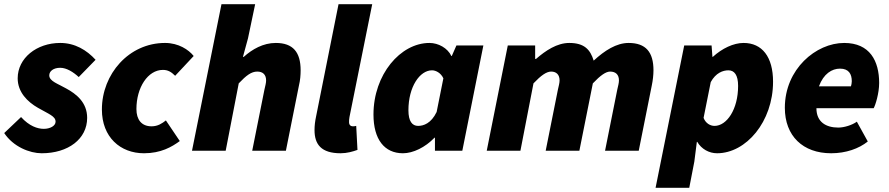

<svg xmlns="http://www.w3.org/2000/svg" viewBox="-26 -716 4224 912"><path d="M172 12C298 12 388 -56 388 -156C388 -230 336 -270 288 -296C250 -318 208 -330 208 -358C208 -378 228 -394 260 -394C290 -394 322 -374 348 -350L428 -432C386 -478 330 -512 260 -512C148 -512 58 -440 58 -344C58 -278 105 -232 154 -204C206 -174 238 -164 238 -138C238 -118 212 -104 182 -104C152 -104 113 -117 74 -160L-6 -84C37 -19 115 12 172 12Z M658 12C738 12 790 -18 828 -46L762 -144C744 -130 724 -116 694 -116C646 -116 622 -148 622 -198C622 -300 676 -384 748 -384C772 -384 788 -374 806 -356L894 -450C870 -480 822 -512 758 -512C586 -512 458 -364 458 -196C458 -64 546 12 658 12Z M886 0H1046L1108 -320C1144 -358 1168 -376 1196 -376C1222 -376 1238 -362 1238 -334C1238 -322 1234 -308 1230 -290L1172 0H1332L1394 -310C1400 -334 1402 -360 1402 -382C1402 -468 1366 -512 1284 -512C1224 -512 1172 -482 1132 -446H1128L1152 -534L1186 -696H1026Z M1592 12C1622 12 1650 4 1672 -4L1666 -118C1658 -116 1654 -116 1650 -116C1640 -116 1632 -122 1632 -136C1632 -144 1632 -148 1634 -160L1742 -696H1582L1476 -166C1470 -138 1468 -118 1468 -98C1468 -30 1500 12 1592 12Z M1888 12C1936 12 1994 -16 2038 -62H2040V0H2170L2270 -500H2142L2120 -450H2118C2100 -488 2056 -512 2014 -512C1876 -512 1748 -362 1748 -172C1748 -54 1800 12 1888 12ZM1960 -118C1932 -118 1914 -140 1914 -192C1914 -304 1968 -382 2026 -382C2044 -382 2068 -370 2080 -344L2048 -184C2022 -130 1986 -118 1960 -118Z M2286 0H2446L2508 -320C2544 -358 2570 -376 2592 -376C2616 -376 2632 -362 2632 -334C2632 -322 2628 -308 2624 -290L2566 0H2726L2790 -320C2826 -358 2852 -376 2872 -376C2898 -376 2914 -362 2914 -334C2914 -322 2910 -308 2906 -290L2848 0H3008L3070 -310C3075 -334 3078 -360 3078 -382C3078 -468 3042 -512 2960 -512C2902 -512 2846 -476 2794 -428C2778 -480 2750 -512 2678 -512C2620 -512 2566 -476 2520 -436H2516V-500H2386Z M3088 176H3248L3272 52L3284 -42H3286C3306 -8 3342 12 3380 12C3518 12 3646 -138 3646 -328C3646 -446 3594 -512 3506 -512C3458 -512 3404 -486 3360 -446H3358L3354 -500H3224ZM3368 -118C3348 -118 3326 -130 3316 -156L3350 -326C3374 -370 3408 -382 3434 -382C3462 -382 3480 -360 3480 -308C3480 -196 3426 -118 3368 -118Z M3922 12C3992 12 4054 -10 4096 -44L4044 -138C4022 -122 3984 -110 3956 -110C3898 -110 3852 -136 3852 -202H4124C4132 -216 4150 -272 4150 -322C4150 -426 4106 -512 3984 -512C3850 -512 3702 -388 3702 -204C3702 -70 3788 12 3922 12ZM3864 -306C3886 -366 3926 -390 3964 -390C4006 -390 4020 -364 4020 -330C4020 -321 4018 -313 4016 -306Z"/></svg>

Font: Source Sans Pro Black
Style: Italic
Weight: 900
Italic angle: -11°
Designer: Paul D. Hunt
Foundry: Adobe Systems Incorporated
Version: Version 3.006;hotconv 1.0.111;makeotfexe 2.5.65597